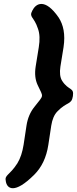

<svg xmlns="http://www.w3.org/2000/svg" viewBox="-20 -795 395 985"><path d="M354 -302C361 -348 332 -329 299 -380C288 -397 285 -422 290 -454L306 -553C316 -619 305 -668 281 -705C210 -808 163 -776 146 -741C127 -705 154 -712 175 -647C184 -622 185 -590 179 -553L163 -454C157 -416 161 -385 173 -359C204 -292 207 -312 156 -246C136 -221 122 -190 116 -151L101 -52C95 -15 85 17 69 43C27 108 2 101 10 136C16 172 53 204 156 101C193 64 218 14 228 -52L243 -151C248 -182 258 -207 275 -224C324 -275 347 -256 354 -302Z"/></svg>

Font: Asimov Print
Style: AIt
Weight: 500
Designer: Google
Version: Version 2.000980: 2014